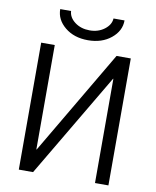

<svg xmlns="http://www.w3.org/2000/svg" viewBox="-99 -1013 885 1088"><g transform="rotate(10 343.0 -468.5)"><path d="M600.6 0H523.4V-599.6H521.5L167 0H85V-730.5H163.1V-129.9H165L518.6 -730.5H600.6ZM464.8 -936.5H528.3Q528.3 -876 475.6 -833Q422.9 -790 342.8 -790Q262.7 -790 210.4 -833Q158.2 -876 158.2 -936.5H220.7Q222.7 -899.4 257.8 -873Q293 -846.7 342.8 -846.7Q392.6 -846.7 427.7 -873.5Q462.9 -900.4 464.8 -936.5Z"/></g></svg>

Font: Mgen+ 1c regular
Style: Regular
Weight: 400
Designer: [Source Han Sans]
Ryoko NISHIZUKA  (kana & ideographs); Paul D. Hunt (Latin, Greek & Cyrillic); Wenlong ZHANG  (bopomofo
Version: Version 1.059.20150602